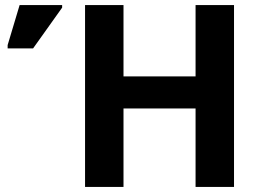

<svg xmlns="http://www.w3.org/2000/svg" viewBox="-20 -734 1029 754"><path d="M899 0H748V-308H465V0H314V-714H465V-434H748V-714H899ZM10 -544V-557L57 -714H224V-704L110 -544Z"/></svg>

Font: RS Noto Sans
Style: Bold
Weight: 700
Designer: Monotype Design Team
Foundry: Monotype Imaging Inc.
Version: Version 3.10